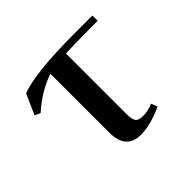

<svg xmlns="http://www.w3.org/2000/svg" viewBox="-113 -576 718 718"><g transform="rotate(-45 245.5 -217.0)"><path d="M32.2 -328.1 67.9 -408.2Q143.6 -439 358.9 -439H449.2V-411.1H415Q319.8 -411.1 278.8 -408.2V-86.9Q278.8 -59.1 286.9 -49.1Q294.9 -39.1 317.9 -39.1Q345.2 -39.1 371.1 -50.8L380.9 -25.9Q313.5 4.9 262.2 4.9Q184.1 4.9 184.1 -85V-396Q115.7 -373 54.2 -317.9Z"/></g></svg>

Font: Dehuti
Style: Bold
Weight: 700
Version: Version 1.2